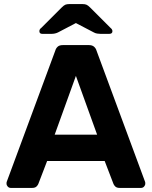

<svg xmlns="http://www.w3.org/2000/svg" viewBox="-20 -921 744 941"><path d="M33 0Q24 0 18 -6.5Q12 -13 12 -21Q12 -23 12 -25.5Q12 -28 13 -30L251 -673Q254 -684 262.5 -692Q271 -700 288 -700H416Q432 -700 441 -692Q450 -684 453 -673L691 -30Q692 -28 692 -25.5Q692 -23 692 -21Q692 -13 686 -6.5Q680 0 671 0H567Q552 0 545 -7Q538 -14 536 -20L493 -132H211L168 -20Q166 -14 159 -7Q152 0 137 0ZM248 -261H456L352 -549ZM188 -755Q173 -755 173 -768Q173 -778 182 -784L282 -884Q293 -895 300.5 -898Q308 -901 319 -901H385Q396 -901 403.5 -898Q411 -895 422 -884L522 -784Q531 -777 531 -768Q531 -755 515 -755H473Q465 -755 456 -756.5Q447 -758 440 -762L352 -808L264 -762Q250 -755 231 -755Z"/></svg>

Font: Fz Rubik SemBd
Style: Regular
Weight: 600
Designer: Hubert and Fischer
Foundry: Hubert and Fischer
Version: Vit hóa bi FontZin.com